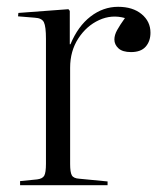

<svg xmlns="http://www.w3.org/2000/svg" viewBox="-20 -544 478 564"><path d="M39 0V-12L89 -17Q105 -19 110 -28Q115 -37 115 -63V-430Q115 -466 109 -478.5Q103 -491 82 -492L33 -496L34 -506L181 -517L185 -512V-414H187Q209 -467 246 -495.5Q283 -524 327 -524Q370 -524 396 -502.5Q422 -481 422 -448Q422 -423 408 -407Q394 -391 365 -391Q340 -391 328 -402Q316 -413 316 -428Q316 -441 324 -455.5Q332 -470 347 -491Q308 -502 271 -485Q234 -468 210 -431Q186 -394 186 -345V-62Q186 -38 191 -29Q196 -20 213 -19L296 -11V0Z"/></svg>

Font: Literata 72pt Light
Style: Regular
Weight: 300
Designer: Latin by Veronika Burian and Jose Scaglione. Greek by Irene Vlachou. Cyrillic by Vera Evstafieva.
Foundry: TypeTogether
Version: Version 3.002